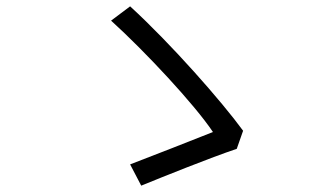

<svg xmlns="http://www.w3.org/2000/svg" viewBox="-20 -656 1040 605"><path d="M726 -187 746 -244C679 -336 519 -518 390 -636L330 -591C437 -494 593 -327 651 -240C596 -218 453 -162 390 -138L425 -71C491 -98 645 -160 726 -187Z"/></svg>

Font: ChiuKong Gothic MN Normal
Style: Regular
Weight: 350
Designer: Ryoko NISHIZUKA 西塚涼子 (kana, bopomofo & ideographs); Paul D. Hunt (Latin, Greek & Cyrillic); Sandoll Communications 산돌커뮤니
Foundry: Adobe
Version: Version 1.300